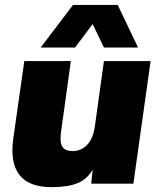

<svg xmlns="http://www.w3.org/2000/svg" viewBox="-20 -749 646 783"><path d="M189.9 14.2Q6.8 14.2 34.2 -184.1L79.1 -500H269L229 -211.9Q222.7 -168.5 234.4 -150.6Q246.1 -132.8 275.9 -132.8Q311 -132.8 335.7 -158.7Q360.4 -184.6 367.2 -235.8L403.8 -500H594.2L523.9 0H352.1L357.9 -57.1Q335.9 -18.6 296.6 -2.2Q257.3 14.2 189.9 14.2ZM146 -555.2 277.8 -729H460L543 -555.2H403.8L357.9 -650.9L286.1 -555.2Z"/></svg>

Font: Human Sans Black
Style: Italic
Weight: 800
Italic angle: -8°
Designer: Tim Radville
Foundry: Continuum
Version: Version 1.000;FEAKit 1.0